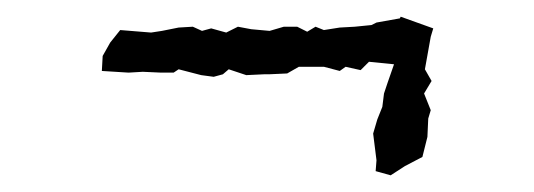

<svg xmlns="http://www.w3.org/2000/svg" viewBox="-20 -320 640 230"><path d="M430 -115 431 -128 427 -160 432 -177 438 -192 440 -208 444 -220 452 -243 422 -246 412 -236 394 -240 387 -235 368 -240H338L324 -232L302 -231H296L275 -230L254 -237L247 -231L236 -228L221 -230L194 -237L188 -233H173L151 -234L134 -233L102 -235L103 -253L112 -269L124 -284L161 -281L174 -283L194 -287L211 -288L222 -283L233 -286L251 -281L265 -288L281 -285L303 -283L320 -288H336L348 -282L358 -288L368 -284L387 -287L405 -288L425 -290L431 -293L459 -298L460 -300L499 -286L496 -276L489 -237L497 -223L488 -208L496 -188L493 -178L492 -156L486 -132L465 -121L448 -110Z"/></svg>

Font: Winky Rough Light
Style: Italic
Weight: 300
Italic angle: -8.97852°
Designer: Simon Atzbach
Foundry: typofactur
Version: Version 1.206; ttfautohint (v1.8.4.7-5d5b)